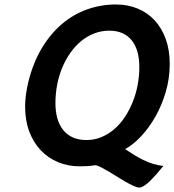

<svg xmlns="http://www.w3.org/2000/svg" viewBox="-20 -738 786 866"><path d="M369.6 -106.4Q405.8 -106.4 437.5 -119.6Q469.2 -132.8 495.8 -155.8Q522.5 -178.7 543.2 -210.2Q564 -241.7 578.6 -278.1Q593.3 -314.5 600.8 -354.5Q608.4 -394.5 608.4 -435.1Q608.4 -514.2 573.5 -556.9Q538.6 -599.6 473.1 -599.6Q437.5 -599.6 405.5 -587.4Q373.5 -575.2 346.7 -553.2Q319.8 -531.2 298.1 -500.7Q276.4 -470.2 261.2 -434.1Q246.1 -397.9 238 -356.7Q230 -315.4 230 -272.5Q230 -235.4 238.5 -204.8Q247.1 -174.3 264.4 -152.3Q281.7 -130.4 307.9 -118.4Q334 -106.4 369.6 -106.4ZM745.6 -450.2Q745.6 -384.8 727.8 -324Q710 -263.2 681.2 -212.4Q652.3 -161.6 616.5 -123.3Q580.6 -85 544.4 -65.4Q564.9 -51.8 585 -39.3Q605 -26.9 626 -16.6Q647 -6.3 669.4 0.7Q691.9 7.8 716.8 10.7Q710.9 17.1 703.1 26.9Q695.3 36.6 685.8 47.4Q676.3 58.1 666 68.8Q655.8 79.6 645.5 88.4Q635.3 97.2 625.7 102.5Q616.2 107.9 608.4 107.9Q598.1 107.9 581.8 100.3Q565.4 92.8 546.1 81.8Q526.9 70.8 506.1 57.6Q485.4 44.4 466.6 33.4Q447.8 22.5 432.6 14.9Q417.5 7.3 409.2 7.3Q390.6 10.3 373.8 11.2Q356.9 12.2 339.8 12.2Q287.6 12.2 242.4 -6.3Q197.3 -24.9 164.1 -59.8Q130.9 -94.7 112.1 -144.5Q93.3 -194.3 93.3 -256.8Q93.3 -308.6 107.9 -368.7Q129.4 -455.6 168.7 -521Q208 -586.4 259.8 -630.1Q311.5 -673.8 373.5 -695.8Q435.5 -717.8 502.4 -717.8Q556.6 -717.8 601.3 -699.2Q646 -680.7 678 -645.8Q710 -610.8 727.8 -561.3Q745.6 -511.7 745.6 -450.2Z"/></svg>

Font: Andika New Basic
Style: Bold Italic
Weight: 700
Italic angle: -14°
Designer: Victor Gaultney, Annie Olsen, Pablo Ugerman
Foundry: SIL International
Version: Version 5.500